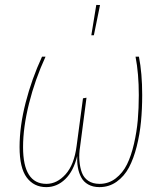

<svg xmlns="http://www.w3.org/2000/svg" viewBox="-20 -747 659 776"><path d="M369.1 -727.1 384.3 -726.6 359.4 -604.5H349.1ZM167 9.3Q117.2 9.3 88.1 -29.5Q59.1 -68.4 59.1 -152.8Q59.1 -236.3 83.5 -331.8Q107.9 -427.2 149.9 -518.1H164.1Q121.6 -425.8 97.4 -329.1Q73.2 -232.4 73.2 -152.3Q73.2 -3.9 167.5 -3.9Q210.4 -3.9 245.1 -42.5Q279.8 -81.1 289.6 -156.7L315.4 -349.6L329.6 -352.1L303.7 -154.3Q298.8 -124.5 301 -97.2Q303.2 -69.8 311 -49.1Q318.8 -28.3 336.9 -16.1Q355 -3.9 382.3 -3.9Q418.9 -3.9 447.5 -25.9Q476.1 -47.9 493.2 -82.5Q510.3 -117.2 521.5 -165.8Q532.7 -214.4 536.9 -262Q541 -309.6 541 -362.8Q541 -449.7 527.8 -518.1H541.5Q554.7 -451.2 554.7 -363.3Q554.7 -306.2 549.8 -255.1Q544.9 -204.1 532.5 -154.8Q520 -105.5 501 -69.8Q481.9 -34.2 451.4 -12.5Q420.9 9.3 381.8 9.3Q355.5 9.3 336.4 -1.5Q317.4 -12.2 307.9 -30.8Q298.3 -49.3 294.7 -70.6Q291 -91.8 292 -116.2Q277.3 -55.7 243.9 -23.2Q210.4 9.3 167 9.3Z"/></svg>

Font: Fira Sans Compressed Hair
Style: Italic
Weight: 100
Width: 3
Italic angle: -8°
Designer: Carrois Corporate & Edenspiekermann AG
Foundry: Carrois Corporate GbR & Edenspiekermann AG
Version: Version 4.203;PS 004.203;hotconv 1.0.88;makeotf.lib2.5.64775